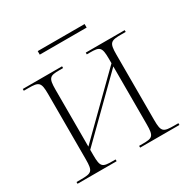

<svg xmlns="http://www.w3.org/2000/svg" viewBox="-150 -800 929 940"><g transform="rotate(-30 314.0 -330.0)"><path d="M182 -640H447V-660H182ZM26 0H247V-10H230C173 -10 163 -15 163 -83V-113L465 -410V-83C465 -15 455 -10 400 -10H380V0H602V-10H580C517 -10 507 -15 507 -83V-452C507 -521 517 -526 580 -526H602V-536H382V-526H400C455 -526 465 -520 465 -453V-428L163 -131V-453C163 -520 173 -526 228 -526H248V-536H26V-526H51C111 -526 121 -520 121 -452V-84C121 -15 112 -10 48 -10H26Z"/></g></svg>

Font: Noto Serif Display SemiCondensed ExtraLight
Style: Regular
Weight: 200
Width: 4
Designer: Monotype Design Team
Foundry: Monotype Imaging Inc.
Version: Version 2.009